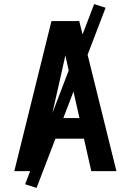

<svg xmlns="http://www.w3.org/2000/svg" viewBox="-20 -838 640 940"><path d="M50 0 232 -735H368L550 0H427L391 -159H209L173 0ZM231 -260H369L317 -490Q313 -509 308.5 -528.5Q304 -548 300 -567Q296 -548 291.5 -528.5Q287 -509 283 -490ZM159 82 103 64 441 -818 497 -800Z"/></svg>

Font: Iosevka Aile
Style: Bold
Weight: 700
Designer: Belleve Invis
Foundry: Belleve Invis
Version: Version 28.0.1; ttfautohint (v1.8.4)